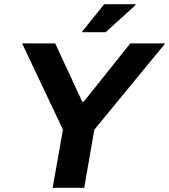

<svg xmlns="http://www.w3.org/2000/svg" viewBox="-20 -892 805 912"><path d="M230 0 279 -276 85 -686H242L371 -408H377L599 -686H765L428 -276L380 0ZM368 -739 475 -872H624V-868L482 -739Z"/></svg>

Font: Archivo SemiBold
Style: Bold Italic
Weight: 700
Italic angle: -10°
Version: Version 2.001